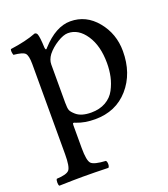

<svg xmlns="http://www.w3.org/2000/svg" viewBox="-126 -543 751 857"><g transform="rotate(-20 249.5 -114.0)"><path d="M176 -341Q160 -319 160 -297V-115Q160 -89 164 -79Q168 -69 184 -55Q208 -34 255 -34Q295 -34 324 -50.5Q353 -67 368 -95.5Q383 -124 389.5 -154Q396 -184 396 -218Q396 -300 361.5 -351.5Q327 -403 277 -403Q256 -403 226 -384.5Q196 -366 176 -341ZM481 -244Q481 -138 420.5 -69Q360 0 261 0Q212 0 174 -15Q166 -19 163 -18Q160 -17 160 -8V100Q160 160 173.5 174Q187 188 242 191Q247 196 247 208Q247 219 242 224Q176 222 121 222Q79 222 9 224Q5 220 5 208Q5 195 9 191Q56 189 68.5 174.5Q81 160 81 100V-327Q81 -369 69.5 -380Q58 -391 16 -395Q10 -412 14 -423Q88 -433 137 -452Q145 -452 149 -444Q155 -430 157 -378Q159 -361 168 -374Q236 -449 305 -449Q380 -449 430.5 -387.5Q481 -326 481 -244Z"/></g></svg>

Font: Pochaevsk Unicode
Style: Normal
Weight: 400
Version: Version 1.1